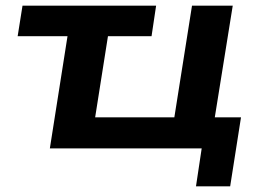

<svg xmlns="http://www.w3.org/2000/svg" viewBox="-20 -521 928 674"><path d="M668 133 688 0H155L217 -394H42L59 -501H528L512 -394H359L314 -109H592L654 -501H797L734 -109H826L788 133Z"/></svg>

Font: Nunito Sans 7pt SemiExpanded
Style: Bold Italic
Weight: 700
Width: 6
Italic angle: -9°
Designer: Vernon Adams
Foundry: Vernon Adams
Version: Version 3.101;gftools[0.9.27]